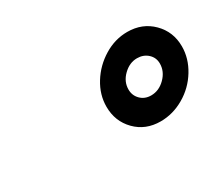

<svg xmlns="http://www.w3.org/2000/svg" viewBox="-55 -992 511 444"><g transform="rotate(-30 200.5 -770.0)"><path d="M180 -753Q180 -785 198 -814Q216 -843 245.5 -861Q275 -879 308 -879Q348 -879 374.5 -852.5Q401 -826 401 -787Q401 -755 383 -725.5Q365 -696 335 -678.5Q305 -661 272 -661Q232 -661 206 -687.5Q180 -714 180 -753ZM337 -778Q337 -794 325.5 -804.5Q314 -815 297 -815Q277 -815 260.5 -799Q244 -783 244 -762Q244 -746 255 -735Q266 -724 283 -724Q304 -724 320.5 -740.5Q337 -757 337 -778Z"/></g></svg>

Font: Be Vietnam
Style: Bold Italic
Weight: 700
Italic angle: -9.66701°
Designer: Gabriel Lam
Foundry: TypeRant
Version: Version 3.000